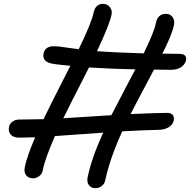

<svg xmlns="http://www.w3.org/2000/svg" viewBox="-20 -834 999 1010"><path d="M82 -109.9Q48.8 -109.9 35.4 -127.4Q22 -145 27.8 -168Q32.2 -185.1 46.9 -195.1Q61.5 -205.1 81.1 -205.1Q121.1 -205.1 209 -207Q228.5 -248 251.5 -293.7Q274.4 -339.4 306.2 -401.4Q337.9 -463.4 350.1 -487.8Q334 -488.8 303.2 -492.7Q272.5 -496.6 266.1 -497.1Q229.5 -502 217 -516.6Q204.6 -531.2 209 -551.8Q216.8 -590.8 263.2 -590.8Q276.9 -590.8 293.5 -588.9Q310.1 -586.9 339.1 -582.5Q368.2 -578.1 394 -575.2Q460.9 -711.9 473.1 -770Q482.9 -812.5 520 -814Q543.9 -814 557.6 -797.1Q571.3 -780.3 566.9 -757.8Q556.2 -704.1 490.2 -564.9Q584.5 -557.6 735.8 -553.2Q792 -666.5 801.8 -720.2Q805.7 -737.8 818.4 -749.3Q831.1 -760.7 850.1 -761.2Q873 -762.2 886.7 -745.6Q900.4 -729 895 -701.2Q884.3 -649.9 834 -551.8Q847.7 -551.8 876.7 -551.3Q905.8 -550.8 920.9 -550.8Q941.9 -550.8 951.4 -543.2Q960.9 -535.6 959 -519Q955.1 -496.6 933.8 -481.7Q912.6 -466.8 880.9 -466.8Q819.8 -466.8 790 -467.8Q684.1 -268.6 667 -233.9Q809.6 -240.2 858.9 -240.2Q878.9 -240.2 888.2 -230Q897.5 -219.7 894 -200.2Q890.1 -180.2 868.9 -165.8Q847.7 -151.4 812 -150.9Q734.4 -149.4 623 -143.1Q557.1 2 533.2 116.2Q529.8 133.8 513.9 145.3Q498 156.7 480 155.8Q458.5 154.8 447.3 139.4Q436 124 440.9 99.1Q461.4 -2 522.9 -136.2Q492.2 -134.3 403.6 -127.7Q314.9 -121.1 269 -118.2Q216.3 2 205.1 62Q201.7 80.6 185.8 92.8Q169.9 105 151.9 104Q128.4 103 116.7 87.2Q105 71.3 110.8 43Q122.6 -13.2 165 -111.8Q107.4 -109.9 82 -109.9ZM448.2 -479Q341.8 -271 313 -211.9Q355 -214.4 439.5 -220Q523.9 -225.6 565.9 -228Q590.3 -276.4 636.5 -363.8Q682.6 -451.2 691.9 -469.2Q586.4 -470.7 448.2 -479Z"/></svg>

Font: Shantell Sans Irregular
Style: Italic
Weight: 400
Italic angle: -11.31°
Designer: Stephen Nixon, Anya Danilova, Shantell Martin
Foundry: Arrow Type
Version: Version 1.006;[9816181b4]